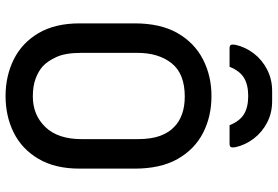

<svg xmlns="http://www.w3.org/2000/svg" viewBox="-174 -804 998 690"><g transform="rotate(90 325.0 -459.0)"><path d="M325 -720Q399 -720 458 -689.5Q517 -659 551.5 -598Q586 -537 586 -444V-246Q586 -158 551 -98.5Q516 -39 457 -9.5Q398 20 325 20Q253 20 193.5 -9.5Q134 -39 99 -98.5Q64 -158 64 -246V-444Q64 -537 99 -598Q134 -659 193.5 -689.5Q253 -720 325 -720ZM170 -251Q170 -195 185 -162.5Q200 -130 219 -113Q236 -98 262.5 -88Q289 -78 327 -78Q393 -78 436.5 -123Q480 -168 480 -253V-454Q480 -504 468 -536Q456 -568 435 -587Q418 -604 390.5 -614Q363 -624 327 -624Q245 -624 207.5 -577Q170 -530 170 -454ZM220 -785H154Q144 -785 141.5 -789.5Q139 -794 141 -806Q149 -842 172 -872Q195 -902 230 -920Q265 -938 307 -938H343Q386 -938 420.5 -920Q455 -902 478 -872Q501 -842 509 -806Q511 -794 508.5 -789.5Q506 -785 496 -785H430Q415 -822 390 -837Q365 -852 325 -852Q285 -852 260 -837Q235 -822 220 -785Z"/></g></svg>

Font: Recursive Sn Lnr St Med
Style: Regular
Weight: 500
Version: Version 1.085;hotconv 1.1.0;makeotfexe 2.6.0; ttfautohint (v